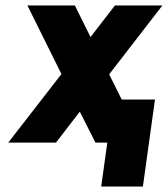

<svg xmlns="http://www.w3.org/2000/svg" viewBox="-20 -520 612 700"><path d="M271 -113 328 0H502L378 -249L572 -500H399L310 -385L253 -500H80L204 -250L10 0H184ZM349 160H501L545 -157H393Z"/></svg>

Font: Unageo
Style: ExtraBold-Italic
Weight: 800
Designer: Richard Sepsi
Foundry: Richard Sepsi
Version: Version 2.000